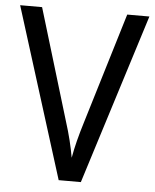

<svg xmlns="http://www.w3.org/2000/svg" viewBox="-52 -758 646 802"><g transform="rotate(5 271.0 -357.0)"><path d="M542 -714H449L308 -249C291 -194 278 -144 270 -98C262 -144 250 -194 233 -247L92 -714H0L224 0H317Z"/></g></svg>

Font: Noto Sans Georgian SemiCondensed
Style: Regular
Weight: 400
Width: 4
Designer: Monotype Design Team, Akaki Razmadze
Foundry: Google LLC
Version: Version 2.005